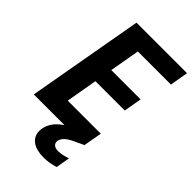

<svg xmlns="http://www.w3.org/2000/svg" viewBox="-271 -787 1088 1088"><g transform="rotate(45 273.0 -242.5)"><path d="M527 -589H262L230 -408H465L446 -300H211L178 -111H443L423 0L372 24Q334 41 318 57Q302 73 298 90Q295 108 306.5 119Q318 130 341 130Q373 130 414 115L400 199Q379 206 355.5 210Q332 214 308 214Q281 214 257 208Q233 202 215.5 188.5Q198 175 190 154Q182 133 187 103Q192 76 209.5 50.5Q227 25 263 0H17L141 -699H546Z"/></g></svg>

Font: SVN-Poppins SemiBold
Style: Italic
Weight: 600
Italic angle: -10°
Designer: Ninad Kale (Devanagari), Jonny Pinhorn (Latin)
Foundry: Indian Type Foundry
Version: Version 3.002 2017; ttfautohint (v1.8.3)